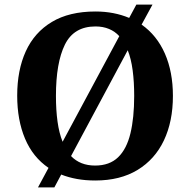

<svg xmlns="http://www.w3.org/2000/svg" viewBox="-20 -775 827 835"><path d="M191 -45Q122.7 -91.5 88.8 -172.2Q54.8 -252.9 54.8 -359Q54.8 -470 92.2 -552Q129.6 -634 205.4 -679.5Q281.1 -725 395.2 -725Q436.3 -725 473.1 -717.8Q509.8 -710.6 541.8 -697.1L573 -755H643.2L595.8 -668Q662.1 -621.5 697.1 -542Q732 -462.5 732 -358Q732 -247 692.9 -164.5Q653.8 -82 578.3 -36Q502.7 10 394.2 10Q351.5 10 314.6 3.3Q277.6 -3.4 246.2 -15.9L216.4 40H145.2ZM393.6 -55Q456.4 -55 493.7 -91.1Q530.9 -127.1 547.2 -194.8Q563.6 -262.5 563.6 -358Q563.6 -419.2 556.9 -469.3Q550.3 -519.4 535.5 -556.5L289 -96.3Q328.5 -55 393.6 -55ZM498.8 -617.7Q480.3 -638.2 454.1 -649.1Q428 -660 395.2 -660Q301.2 -660 262.2 -580.9Q223.3 -501.8 223.3 -358Q223.3 -296.3 230.2 -246.2Q237.1 -196 252.3 -158.5Z"/></svg>

Font: Noto Serif Telugu
Style: Regular
Weight: 400
Designer: Jelle Bosma - Monotype Design Team
Foundry: Monotype Imaging Inc.
Version: Version 2.003